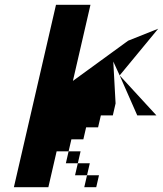

<svg xmlns="http://www.w3.org/2000/svg" viewBox="-20 -782 681 802"><path d="M38 0H182L216.6 -150H266.6L278.2 -200H328.2L339.7 -250H389.7L401.3 -300H451.3L462.8 -350L453.2 -525L479.8 -467L640.8 -662L515.3 -612L284.5 -444L357.9 -762H213.9ZM255.1 -100H305.1L293.5 -50H343.5L355.1 -100H305.1L316.6 -150H266.6ZM332 0H382L393.5 -50H343.5ZM479.8 -467ZM479.8 -467 553.3 -300H633.3Z"/></svg>

Font: Digital Distortion
Style: Obl
Weight: 400
Version: Version 1